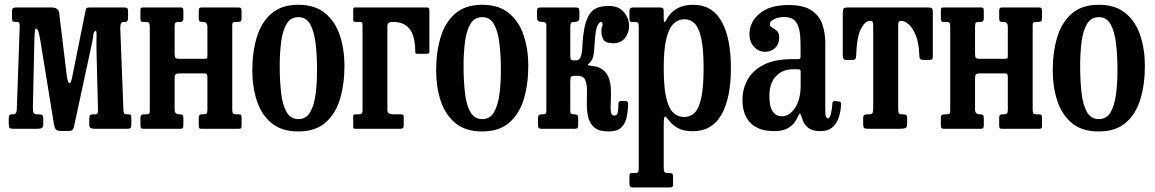

<svg xmlns="http://www.w3.org/2000/svg" viewBox="-20 -552 4952 823"><path d="M51.5 -458H48.5Q38 -458 34.8 -460.8Q31.5 -463.5 31.5 -473V-503Q31.5 -515 36.5 -517.5Q41.5 -520 52.5 -520H200Q230.5 -520 233.5 -497L266 -229.5Q268 -214.5 271 -205.2Q274 -196 278.5 -196Q284.5 -196 289 -219.5L346 -503Q347.5 -513.5 350.5 -516.8Q353.5 -520 367.5 -520H511Q522 -520 525.5 -516.8Q529 -513.5 529 -502V-483Q529 -467 526.2 -462.5Q523.5 -458 515 -458H510Q495 -458 495.5 -431L509 -83Q509.5 -70.5 512 -66.2Q514.5 -62 521 -62H524Q538 -62 540.5 -59.8Q543 -57.5 543 -43V-21Q543 -8.5 540 -4.2Q537 0 525 0H386.5Q375 0 368.8 -3.2Q362.5 -6.5 362.5 -19V-38Q362.5 -52.5 365.2 -57.2Q368 -62 382.5 -62H385.5Q395.5 -62 398 -66.5Q400.5 -71 400 -83L393.5 -340.5Q393 -353.5 393.5 -372.2Q394 -391 393.8 -405.5Q393.5 -420 391 -420Q382.5 -420 380.2 -402.8Q378 -385.5 373.5 -363.5L297 -8.5Q295 0.5 290.2 5Q285.5 9.5 273 9.5H243Q225 9.5 219.5 2.5Q214 -4.5 211.5 -17.5L155 -366Q153 -376.5 150.5 -391.5Q148 -406.5 144 -418Q140 -429.5 134 -429.5Q131.5 -429.5 130 -420.5Q128.5 -411.5 127.5 -388L121 -94.5Q120.5 -74 124.2 -68Q128 -62 137.5 -62H143.5Q157 -62 161.2 -58.5Q165.5 -55 165.5 -40V-20Q165.5 -7 159.2 -3.5Q153 0 139.5 0H39.5Q25.5 0 21.5 -3.2Q17.5 -6.5 17.5 -20V-41Q17.5 -55 20.5 -58.5Q23.5 -62 32 -62H33.5Q45.5 -62 48.5 -67.5Q51.5 -73 52 -84L64.5 -438Q65 -448 63 -453Q61 -458 51.5 -458Z M975.5 -84.5Q975.5 -71.5 978 -66.8Q980.5 -62 993.5 -62H1002.5Q1011 -62 1013.2 -58.8Q1015.5 -55.5 1015.5 -47V-11Q1015.5 -3 1012 -1.5Q1008.5 0 1000 0H843Q835 0 833.5 -3.8Q832 -7.5 832 -15.5V-47.5Q832 -62 843.5 -62H850.5Q861.5 -62 865.2 -65.2Q869 -68.5 869 -81.5V-222Q869 -231 866 -234.2Q863 -237.5 853.5 -237.5H753Q738 -237.5 733.2 -234Q728.5 -230.5 728.5 -214.5V-82.5Q728.5 -62 748 -62H749.5Q759 -62 762.5 -59Q766 -56 766 -45V-15Q766 -6 763.2 -3Q760.5 0 752 0H596Q587 0 584.5 -3.2Q582 -6.5 582 -16V-46Q582 -56.5 586 -59.2Q590 -62 600 -62H605Q614.5 -62 618.2 -64.2Q622 -66.5 622 -76V-435.5Q622 -448.5 619.5 -453.2Q617 -458 604 -458H595Q586.5 -458 584.2 -461.2Q582 -464.5 582 -473V-509Q582 -517.5 585.5 -518.8Q589 -520 597.5 -520H755Q762.5 -520 764.2 -516.5Q766 -513 766 -504.5V-472.5Q766 -458 753.5 -458H747Q736 -458 732.2 -454.8Q728.5 -451.5 728.5 -438.5V-321.5Q728.5 -309 731.8 -304.5Q735 -300 748.5 -300H854Q865 -300 867 -302Q869 -304 869 -315V-437.5Q869 -458 849.5 -458H848Q838.5 -458 835.2 -461Q832 -464 832 -475V-505Q832 -514 834.5 -517Q837 -520 846 -520H1001.5Q1010.5 -520 1013 -516.8Q1015.5 -513.5 1015.5 -504V-474Q1015.5 -463.5 1011.5 -460.8Q1007.5 -458 997.5 -458H992.5Q983 -458 979.2 -455.8Q975.5 -453.5 975.5 -444Z M1061.5 -249.5Q1061.5 -329.5 1081 -393.2Q1100.5 -457 1143.8 -494.2Q1187 -531.5 1259 -531.5Q1330.5 -531.5 1374 -495.2Q1417.5 -459 1437 -399.5Q1456.5 -340 1456.5 -270Q1456.5 -190 1437 -126.2Q1417.5 -62.5 1374 -25.5Q1330.5 11.5 1259 11.5Q1187 11.5 1143.8 -24.5Q1100.5 -60.5 1081 -120Q1061.5 -179.5 1061.5 -249.5ZM1179 -270Q1179 -206 1185 -154Q1191 -102 1208.2 -71.8Q1225.5 -41.5 1259 -41.5Q1292.5 -41.5 1309.5 -71Q1326.5 -100.5 1332.8 -148.2Q1339 -196 1339 -250Q1339 -314 1332.8 -366Q1326.5 -418 1309.5 -448.2Q1292.5 -478.5 1259 -478.5Q1225.5 -478.5 1208.2 -449Q1191 -419.5 1185 -371.8Q1179 -324 1179 -270Z M1519.5 -458H1506Q1498.5 -458 1496.2 -459.8Q1494 -461.5 1494 -469V-510.5Q1494 -520 1501.5 -520H1808.5Q1816.5 -520 1818.5 -517Q1820.5 -514 1820.5 -505.5V-331.5Q1820.5 -324.5 1817.2 -323Q1814 -321.5 1806.5 -321.5H1770Q1762.5 -321.5 1761.2 -324Q1760 -326.5 1760 -333.5Q1759 -398 1735.8 -428Q1712.5 -458 1665 -458H1662Q1640.5 -458 1640.5 -439.5V-82Q1640.5 -70 1646.2 -66Q1652 -62 1664.5 -62H1696.5Q1704 -62 1707.2 -60.5Q1710.5 -59 1710.5 -52V-15Q1710.5 -5.5 1706.8 -2.8Q1703 0 1694 0H1506.5Q1499 0 1496.5 -1.2Q1494 -2.5 1494 -10V-53Q1494 -59.5 1497.2 -60.8Q1500.5 -62 1507.5 -62H1520.5Q1534 -62 1534 -77V-443Q1534 -453 1531.5 -455.5Q1529 -458 1519.5 -458Z M1849.5 -249.5Q1849.5 -329.5 1869 -393.2Q1888.5 -457 1931.8 -494.2Q1975 -531.5 2047 -531.5Q2118.5 -531.5 2162 -495.2Q2205.5 -459 2225 -399.5Q2244.5 -340 2244.5 -270Q2244.5 -190 2225 -126.2Q2205.5 -62.5 2162 -25.5Q2118.5 11.5 2047 11.5Q1975 11.5 1931.8 -24.5Q1888.5 -60.5 1869 -120Q1849.5 -179.5 1849.5 -249.5ZM1967 -270Q1967 -206 1973 -154Q1979 -102 1996.2 -71.8Q2013.5 -41.5 2047 -41.5Q2080.5 -41.5 2097.5 -71Q2114.5 -100.5 2120.8 -148.2Q2127 -196 2127 -250Q2127 -314 2120.8 -366Q2114.5 -418 2097.5 -448.2Q2080.5 -478.5 2047 -478.5Q2013.5 -478.5 1996.2 -449Q1979 -419.5 1973 -371.8Q1967 -324 1967 -270Z M2672.5 -104.5Q2671.5 -73.5 2665.5 -47Q2659.5 -20.5 2642 -4.5Q2624.5 11.5 2589.5 11.5Q2547.5 11.5 2527.5 -5.8Q2507.5 -23 2501.2 -50.2Q2495 -77.5 2495.5 -108Q2496 -138.5 2496 -165.5Q2496 -192.5 2488.2 -209.8Q2480.5 -227 2456.5 -227H2446Q2430.5 -227 2427.5 -222.2Q2424.5 -217.5 2424.5 -201V-79Q2424.5 -67.5 2427.5 -64.8Q2430.5 -62 2439 -62H2441Q2451.5 -62 2455 -58.5Q2458.5 -55 2458.5 -43.5V-16.5Q2458.5 -7 2455.5 -3.5Q2452.5 0 2443 0H2302Q2292.5 0 2289.2 -3.5Q2286 -7 2286 -16.5V-43.5Q2286 -55 2289.8 -58.5Q2293.5 -62 2304 -62H2307Q2315.5 -62 2318.8 -64.8Q2322 -67.5 2322 -79V-442.5Q2322 -451 2318.2 -454.2Q2314.5 -457.5 2309.5 -458H2302Q2292.5 -458 2287.2 -462Q2282 -466 2282 -479V-503Q2282 -514.5 2285.2 -517.2Q2288.5 -520 2300 -520H2445.5Q2456.5 -520 2460 -517.2Q2463.5 -514.5 2463.5 -503V-479Q2463.5 -465 2457.8 -461.5Q2452 -458 2441.5 -458H2438.5Q2431.5 -458 2428 -454Q2424.5 -450 2424.5 -434.5V-316Q2424.5 -301.5 2427.2 -297.2Q2430 -293 2442 -293H2447.5Q2464.5 -293 2470 -310.8Q2475.5 -328.5 2476.5 -354Q2477.5 -379.5 2480.5 -402.5Q2487.5 -464 2509.8 -495.2Q2532 -526.5 2589.5 -526.5Q2632.5 -526.5 2654.5 -500Q2676.5 -473.5 2676.5 -441Q2676.5 -410.5 2658.5 -388.5Q2640.5 -366.5 2608 -366.5Q2578.5 -366.5 2568.2 -380.2Q2558 -394 2558 -417.5Q2558 -434 2560.5 -437Q2563 -440 2563 -448.5Q2563 -458 2555 -458Q2549.5 -458 2541.5 -443.2Q2533.5 -428.5 2530 -381Q2528 -348.5 2525 -321.5Q2522 -294.5 2504.5 -280Q2496.5 -273.5 2503.5 -271.8Q2510.5 -270 2524.2 -268.5Q2538 -267 2550 -261.5Q2576.5 -248.5 2587 -224Q2597.5 -199.5 2598.5 -170.8Q2599.5 -142 2598 -116Q2596.5 -90 2598.5 -73.2Q2600.5 -56.5 2613.5 -56.5Q2626 -56.5 2628.2 -70.5Q2630.5 -84.5 2631 -109.5Q2631 -120 2646.5 -119.5L2660.5 -119Q2673.5 -119 2672.5 -104.5Z M2678 -479V-503Q2678 -514.5 2682.5 -517.2Q2687 -520 2697.5 -520H2805.5Q2817 -520 2821 -517Q2825 -514 2825 -503V-476Q2825 -458 2827.5 -457Q2830 -456 2835 -465Q2869 -531.5 2951 -531.5Q3033.5 -531.5 3073.2 -460Q3113 -388.5 3113 -260Q3113 -131.5 3072.5 -60.5Q3032 10.5 2949.5 10.5Q2910 10.5 2886 -2.8Q2862 -16 2845 -38.5Q2833 -54.5 2829 -51.8Q2825 -49 2825 -9.5V166Q2825 181.5 2828.5 185.5Q2832 189.5 2843.5 189.5H2847.5Q2858.5 189.5 2861.8 192.8Q2865 196 2865 208V235Q2865 246.5 2862 249Q2859 251.5 2848 251.5H2694.5Q2683.5 251.5 2680.8 247.2Q2678 243 2678 233V206.5Q2678 196.5 2680.2 193Q2682.5 189.5 2692 189.5H2703Q2713.5 189.5 2715.8 185Q2718 180.5 2718 166V-438Q2718 -452 2714.2 -455Q2710.5 -458 2705 -458H2687Q2681.5 -458 2679.8 -462.2Q2678 -466.5 2678 -479ZM2825 -260Q2825 -179.5 2835.5 -133.8Q2846 -88 2865.8 -69.2Q2885.5 -50.5 2913 -50.5Q2939.5 -50.5 2958 -69.2Q2976.5 -88 2986.2 -133.8Q2996 -179.5 2996 -260Q2996 -340.5 2986.2 -386.2Q2976.5 -432 2958 -450.8Q2939.5 -469.5 2913 -469.5Q2887.5 -469.5 2867.5 -450.8Q2847.5 -432 2836.2 -386.2Q2825 -340.5 2825 -260Z M3162.5 -123.5Q3162.5 -172 3185.2 -211.8Q3208 -251.5 3254.8 -275Q3301.5 -298.5 3374.5 -298.5H3398.5Q3407 -298.5 3409.2 -300.5Q3411.5 -302.5 3411.5 -311.5V-362Q3411.5 -394.5 3406.8 -421Q3402 -447.5 3387.2 -463.2Q3372.5 -479 3341.5 -479Q3318 -479 3298.8 -470.2Q3279.5 -461.5 3279.5 -448Q3279.5 -439 3289.8 -434Q3300 -429 3310 -420Q3320 -411 3320 -391Q3320 -364 3303 -347Q3286 -330 3258.5 -330Q3232 -330 3212.2 -351Q3192.5 -372 3192.5 -406Q3192.5 -457 3235.8 -493.8Q3279 -530.5 3359.5 -530.5Q3423.5 -530.5 3457.5 -508.2Q3491.5 -486 3504.5 -449Q3517.5 -412 3517.5 -368.5V-77.5Q3517.5 -44.5 3528.5 -44.5Q3537 -44.5 3542 -65.8Q3547 -87 3548 -110Q3549 -120 3561.5 -118.5L3579 -116.5Q3585 -116 3585 -104.5Q3584.5 -78.5 3576.5 -52Q3568.5 -25.5 3549.8 -7.8Q3531 10 3497.5 10H3497Q3465.5 10 3449 -1Q3432.5 -12 3425.2 -27.2Q3418 -42.5 3414.5 -55Q3410 -75 3401.5 -55Q3397 -43.5 3386.5 -28.2Q3376 -13 3355 -1.5Q3334 10 3297.5 10Q3231.5 10 3197 -25Q3162.5 -60 3162.5 -123.5ZM3278 -141Q3278 -93 3292.8 -73.2Q3307.5 -53.5 3331 -53.5Q3363 -53.5 3387.5 -89Q3412 -124.5 3412 -188V-244.5Q3412 -255 3402.5 -255H3378Q3334.5 -255 3306.2 -225.5Q3278 -196 3278 -141Z M3680 -20.5V-44.5Q3680 -56.5 3684.5 -59.2Q3689 -62 3700.5 -62H3702.5Q3715.5 -62 3719.2 -66.5Q3723 -71 3723 -89.5V-440Q3723 -454 3720.5 -458.2Q3718 -462.5 3712 -462.5H3709Q3688 -462.5 3670.2 -428Q3652.5 -393.5 3650 -315.5Q3649.5 -304 3646.8 -299.5Q3644 -295 3631 -295H3609.5Q3596.5 -295 3594.5 -302.2Q3592.5 -309.5 3592.5 -320.5V-493.5Q3592.5 -511 3596 -515.5Q3599.5 -520 3616.5 -520H3957.5Q3972 -520 3975.2 -515.8Q3978.5 -511.5 3978.5 -496.5V-310.5Q3978.5 -299.5 3974.5 -297.2Q3970.5 -295 3959.5 -295H3940Q3926 -295 3923.2 -300.8Q3920.5 -306.5 3920.5 -318.5Q3918.5 -369.5 3905.2 -401.2Q3892 -433 3874.8 -447.8Q3857.5 -462.5 3844 -462.5H3840.5Q3835 -462.5 3832.5 -458.5Q3830 -454.5 3830 -441V-90.5Q3830 -71.5 3832.8 -66.8Q3835.5 -62 3846.5 -62H3848.5Q3863 -62 3865.8 -57.5Q3868.5 -53 3868.5 -37.5V-21Q3868.5 -6 3860.8 -3Q3853 0 3839.5 0H3703Q3688.5 0 3684.2 -3.2Q3680 -6.5 3680 -20.5Z M4406.5 -84.5Q4406.5 -71.5 4409 -66.8Q4411.5 -62 4424.5 -62H4433.5Q4442 -62 4444.2 -58.8Q4446.5 -55.5 4446.5 -47V-11Q4446.5 -3 4443 -1.5Q4439.5 0 4431 0H4274Q4266 0 4264.5 -3.8Q4263 -7.5 4263 -15.5V-47.5Q4263 -62 4274.5 -62H4281.5Q4292.5 -62 4296.2 -65.2Q4300 -68.5 4300 -81.5V-222Q4300 -231 4297 -234.2Q4294 -237.5 4284.5 -237.5H4184Q4169 -237.5 4164.2 -234Q4159.5 -230.5 4159.5 -214.5V-82.5Q4159.5 -62 4179 -62H4180.5Q4190 -62 4193.5 -59Q4197 -56 4197 -45V-15Q4197 -6 4194.2 -3Q4191.5 0 4183 0H4027Q4018 0 4015.5 -3.2Q4013 -6.5 4013 -16V-46Q4013 -56.5 4017 -59.2Q4021 -62 4031 -62H4036Q4045.5 -62 4049.2 -64.2Q4053 -66.5 4053 -76V-435.5Q4053 -448.5 4050.5 -453.2Q4048 -458 4035 -458H4026Q4017.5 -458 4015.2 -461.2Q4013 -464.5 4013 -473V-509Q4013 -517.5 4016.5 -518.8Q4020 -520 4028.5 -520H4186Q4193.5 -520 4195.2 -516.5Q4197 -513 4197 -504.5V-472.5Q4197 -458 4184.5 -458H4178Q4167 -458 4163.2 -454.8Q4159.5 -451.5 4159.5 -438.5V-321.5Q4159.5 -309 4162.8 -304.5Q4166 -300 4179.5 -300H4285Q4296 -300 4298 -302Q4300 -304 4300 -315V-437.5Q4300 -458 4280.5 -458H4279Q4269.5 -458 4266.2 -461Q4263 -464 4263 -475V-505Q4263 -514 4265.5 -517Q4268 -520 4277 -520H4432.5Q4441.5 -520 4444 -516.8Q4446.5 -513.5 4446.5 -504V-474Q4446.5 -463.5 4442.5 -460.8Q4438.5 -458 4428.5 -458H4423.5Q4414 -458 4410.2 -455.8Q4406.5 -453.5 4406.5 -444Z M4492.5 -249.5Q4492.5 -329.5 4512 -393.2Q4531.5 -457 4574.8 -494.2Q4618 -531.5 4690 -531.5Q4761.5 -531.5 4805 -495.2Q4848.5 -459 4868 -399.5Q4887.5 -340 4887.5 -270Q4887.5 -190 4868 -126.2Q4848.5 -62.5 4805 -25.5Q4761.5 11.5 4690 11.5Q4618 11.5 4574.8 -24.5Q4531.5 -60.5 4512 -120Q4492.5 -179.5 4492.5 -249.5ZM4610 -270Q4610 -206 4616 -154Q4622 -102 4639.2 -71.8Q4656.5 -41.5 4690 -41.5Q4723.5 -41.5 4740.5 -71Q4757.5 -100.5 4763.8 -148.2Q4770 -196 4770 -250Q4770 -314 4763.8 -366Q4757.5 -418 4740.5 -448.2Q4723.5 -478.5 4690 -478.5Q4656.5 -478.5 4639.2 -449Q4622 -419.5 4616 -371.8Q4610 -324 4610 -270Z"/></svg>

Font: Besley* Condensed Medium
Style: Regular
Weight: 500
Width: 3
Designer: Owen Earl
Foundry: indestructible type*
Version: Version 3.000; ttfautohint (v1.8.3)